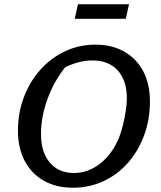

<svg xmlns="http://www.w3.org/2000/svg" viewBox="-20 -869 753 899"><path d="M321 10Q243 10 185 -23Q127 -56 95.5 -116Q64 -176 64 -257Q64 -341 92 -414.5Q120 -488 169.5 -543Q219 -598 285 -629Q351 -660 427 -660Q504 -660 561.5 -627.5Q619 -595 650.5 -535.5Q682 -476 682 -394Q682 -308 654.5 -234.5Q627 -161 578.5 -106Q530 -51 464 -20.5Q398 10 321 10ZM326 -59Q393 -59 449.5 -103.5Q506 -148 538 -226Q548 -252 556 -285Q564 -318 569 -350.5Q574 -383 574 -408Q574 -492 531.5 -539Q489 -586 413 -586Q351 -586 285 -554Q232 -487 202 -404.5Q172 -322 172 -242Q172 -157 213 -108Q254 -59 326 -59ZM330 -781 345 -849H584L569 -781Z"/></svg>

Font: Piazzolla SC Medium
Style: Italic
Weight: 500
Italic angle: -11.3°
Designer: Juan Pablo del Peral
Foundry: Huerta Tipografica
Version: Version 1.330